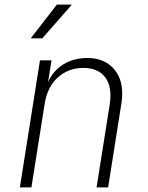

<svg xmlns="http://www.w3.org/2000/svg" viewBox="-20 -811 640 831"><path d="M226 -791H291L163 -645H113ZM509 -406Q509 -388 506 -367L448 0H398L455 -360Q458 -381 458 -398Q458 -454 427.5 -485.5Q397 -517 341 -517Q275 -517 229.5 -475Q184 -433 173 -360L116 0H66L153 -550H203L188 -456Q210 -505 254.5 -532.5Q299 -560 358 -560Q427 -560 468 -518Q509 -476 509 -406Z"/></svg>

Font: JetBrains Mono Extra Light
Style: Italic
Weight: 200
Italic angle: -9°
Monospace: yes
Designer: Philipp Nurullin, Konstantin Bulenkov
Foundry: JetBrains
Version: 2.002